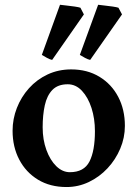

<svg xmlns="http://www.w3.org/2000/svg" viewBox="-20 -754 565 789"><path d="M493.2 -236.8Q493.2 -188 474.1 -143.1Q455.1 -98.1 421.9 -62.5Q388.7 -26.9 345.2 -6.1Q301.8 14.6 253.4 14.6Q186 14.6 136.2 -15.6Q86.4 -45.9 59.1 -98.1Q31.7 -150.4 31.7 -216.8Q31.7 -265.1 49.3 -310.3Q66.9 -355.5 99.1 -391.4Q131.3 -427.2 175.5 -448Q219.7 -468.8 272.5 -468.8Q338.9 -468.8 388.7 -438.5Q438.5 -408.2 465.8 -356Q493.2 -303.7 493.2 -236.8ZM370.1 -214.8Q370.1 -266.6 356 -310.3Q341.8 -354 316.7 -380.9Q291.5 -407.7 258.3 -407.7Q217.8 -407.7 195.3 -384.5Q172.9 -361.3 164.1 -321.3Q155.3 -281.2 155.3 -231Q155.3 -179.7 170.7 -137.7Q186 -95.7 211.4 -71Q236.8 -46.4 267.1 -46.4Q325.2 -46.4 347.7 -90.3Q370.1 -134.3 370.1 -214.8ZM350.6 -507.8Q342.3 -509.3 329.8 -515.9Q317.4 -522.5 308.1 -528.3L383.3 -734.4Q391.1 -733.4 408.7 -731.4Q426.3 -729.5 443.1 -727.1Q460 -724.6 466.8 -722.2L481.4 -694.8ZM194.3 -507.8Q186 -509.3 173.6 -515.9Q161.1 -522.5 151.9 -528.3L226.6 -734.4Q234.9 -733.4 252.4 -731.4Q270 -729.5 286.9 -727.1Q303.7 -724.6 310.5 -722.2L324.7 -694.8Z"/></svg>

Font: Gentium Plus
Style: Bold
Weight: 700
Designer: Victor Gaultney, Annie Olsen, Iska Routamaa, Becca Hirsbrunner
Foundry: SIL International
Version: Version 6.101